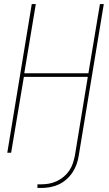

<svg xmlns="http://www.w3.org/2000/svg" viewBox="-20 -755 540 949"><path d="M165 174V156H185Q204 156 223 152.5Q242 149 260.5 140.5Q279 132 295 118.5Q311 105 322.5 88Q334 71 340 52.5Q346 34 350 15L414 -375H98L35 0H16L137 -735H157L100 -393H417L474 -735H493L369 15Q366 36 358.5 57Q351 78 338.5 97Q326 116 308.5 131.5Q291 147 270.5 156.5Q250 166 228 170Q206 174 185 174Z"/></svg>

Font: Iosevka SS04 Thin Oblique
Style: Regular
Weight: 100
Italic angle: -9°
Monospace: yes
Designer: Belleve Invis
Foundry: Belleve Invis
Version: Version 19.0.0; ttfautohint (v1.8.4)